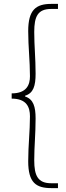

<svg xmlns="http://www.w3.org/2000/svg" viewBox="-20 -800 339 987"><path d="M244 167H278V142H243C174 142 156 102 156 24C156 -48 163 -110 163 -191C163 -251 152 -290 109 -304V-308C152 -321 163 -359 163 -421C163 -502 156 -563 156 -636C156 -715 174 -754 243 -754H278V-780H244C165 -780 125 -750 125 -640C125 -559 134 -487 134 -408C134 -364 117 -320 40 -320V-293C117 -293 134 -249 134 -202C134 -125 125 -53 125 29C125 139 165 167 244 167Z"/></svg>

Font: Noto Sans CJK SC Thin
Style: Regular
Weight: 100
Designer: Ryoko NISHIZUKA 西塚涼子 (kana, bopomofo & ideographs); Paul D. Hunt (Latin, Greek & Cyrillic); Sandoll Communications 산돌커뮤니
Foundry: Adobe
Version: Version 2.004;hotconv 1.0.118;makeotfexe 2.5.65603